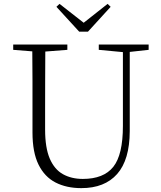

<svg xmlns="http://www.w3.org/2000/svg" viewBox="-20 -952 828 987"><path d="M432.1 -789.1H387.2L270 -917L286.1 -932.1L410.2 -835L533.2 -932.1L548.8 -917ZM744.1 -723.1V-695.8L647 -685.1V-277.8Q646.5 -130.4 582.3 -57.6Q518.1 15.1 397.9 15.1Q321.8 15.1 265.4 -13.9Q209 -43 178 -106Q147 -168.9 147 -271V-387.2Q147 -462.9 147 -538.3Q147 -613.8 146 -688L47.9 -695.8V-723.1H326.2V-695.8L212.9 -687Q212.4 -613.3 212.2 -538.3Q211.9 -463.4 211.9 -387.2V-286.1Q211.9 -192.4 235.8 -136.7Q259.8 -81.1 303.5 -56.6Q347.2 -32.2 405.8 -32.2Q512.7 -32.2 562.3 -94.2Q611.8 -156.2 611.8 -304.2V-684.1L487.8 -695.8V-723.1Z"/></svg>

Font: Source Han Serif CN ExtraLight
Style: Regular
Weight: 250
Designer: Ryoko NISHIZUKA  (kana & ideographs); Frank Grießhammer (Latin, Greek & Cyrillic); Wenlong ZHANG  (bopomofo); Sandoll Co
Foundry: Adobe Systems Incorporated
Version: Version 1.001;PS 1.001;hotconv 16.6.54;makeotf.lib2.5.65590